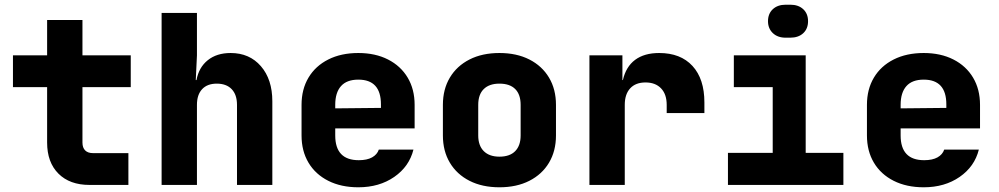

<svg xmlns="http://www.w3.org/2000/svg" viewBox="-20 -785 4240 815"><path d="M360 0Q276 0 228 -48Q180 -96 180 -180V-415H35V-550H180V-700H330V-550H535V-415H330V-180Q330 -158 341.5 -146.5Q353 -135 375 -135H525V0Z M1136 -355V0H986V-340Q986 -383 963.5 -406.5Q941 -430 900 -430Q860 -430 838 -406.5Q816 -383 816 -340V0H666V-730H816V-550L811 -445H814Q824 -499 862 -529.5Q900 -560 959 -560Q1039 -560 1087.5 -504Q1136 -448 1136 -355Z M1740 -240H1403V-210Q1403 -105 1503 -105Q1538 -105 1559.5 -117Q1581 -129 1588 -150H1735Q1717 -78 1653.5 -34Q1590 10 1501 10Q1428 10 1373.5 -17.5Q1319 -45 1289.5 -94.5Q1260 -144 1260 -210V-340Q1260 -406 1289.5 -455.5Q1319 -505 1373.5 -532.5Q1428 -560 1501 -560Q1573 -560 1627 -532.5Q1681 -505 1710.5 -455.5Q1740 -406 1740 -340ZM1403 -325 1597 -327V-342Q1597 -447 1501 -447Q1452 -447 1427.5 -419.5Q1403 -392 1403 -340Z M1860 -210V-340Q1860 -406 1889.5 -455.5Q1919 -505 1973 -532.5Q2027 -560 2100 -560Q2173 -560 2227 -532.5Q2281 -505 2310.5 -455.5Q2340 -406 2340 -340V-210Q2340 -144 2310.5 -94.5Q2281 -45 2227 -17.5Q2173 10 2100 10Q2027 10 1973 -17.5Q1919 -45 1889.5 -94.5Q1860 -144 1860 -210ZM2190 -210V-340Q2190 -384 2167 -407Q2144 -430 2100 -430Q2057 -430 2033.5 -407Q2010 -384 2010 -340V-210Q2010 -167 2033.5 -143.5Q2057 -120 2100 -120Q2144 -120 2167 -143.5Q2190 -167 2190 -210Z M2970 -350V-305H2810V-340Q2810 -385 2786 -410Q2762 -435 2720 -435Q2678 -435 2655 -410Q2632 -385 2632 -340V0H2482V-550H2622V-445H2624Q2637 -502 2676 -531Q2715 -560 2778 -560Q2869 -560 2919.5 -505Q2970 -450 2970 -350Z M3315 -625Q3281 -625 3260.5 -644.5Q3240 -664 3240 -695Q3240 -727 3260.5 -746Q3281 -765 3315 -765H3335Q3369 -765 3389.5 -746Q3410 -727 3410 -695Q3410 -663 3389.5 -644Q3369 -625 3334 -625ZM3560 0H3070V-136H3260V-415H3095V-550H3400V-136H3560Z M4140 -240H3803V-210Q3803 -105 3903 -105Q3938 -105 3959.5 -117Q3981 -129 3988 -150H4135Q4117 -78 4053.5 -34Q3990 10 3901 10Q3828 10 3773.5 -17.5Q3719 -45 3689.5 -94.5Q3660 -144 3660 -210V-340Q3660 -406 3689.5 -455.5Q3719 -505 3773.5 -532.5Q3828 -560 3901 -560Q3973 -560 4027 -532.5Q4081 -505 4110.5 -455.5Q4140 -406 4140 -340ZM3803 -325 3997 -327V-342Q3997 -447 3901 -447Q3852 -447 3827.5 -419.5Q3803 -392 3803 -340Z"/></svg>

Font: JetBrains Mono Extra Bold
Style: Regular
Weight: 800
Monospace: yes
Designer: Philipp Nurullin, Konstantin Bulenkov
Foundry: JetBrains
Version: 2.002